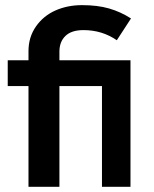

<svg xmlns="http://www.w3.org/2000/svg" viewBox="-20 -720 593 740"><path d="M482.9 -487.8V0H373V-388.2H209V0H89.8V-388.2H9.8V-487.8H89.8V-522.9Q89.8 -577.1 118.7 -618.2Q147.5 -659.2 193.8 -679.7Q240.2 -700.2 295.9 -700.2Q355.5 -700.2 399.9 -687.5Q444.3 -674.8 484.9 -648.9L430.2 -564.9Q373.5 -604 301.8 -604Q255.4 -604 232.2 -581.5Q209 -559.1 209 -521V-487.8Z"/></svg>

Font: HK Grotesk Legacy
Style: Bold
Weight: 700
Designer: Alfredo Marco Pradil
Foundry: Hanken Design Co.
Version: Version 2.022;PS 002.022;hotconv 1.0.88;makeotf.lib2.5.64775